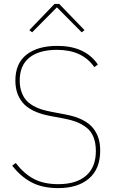

<svg xmlns="http://www.w3.org/2000/svg" viewBox="-20 -943 587 975"><path d="M143.1 -778.8 128.9 -790 256.8 -922.9H280.8L409.2 -790L395 -778.8L269 -905.8ZM275.9 12.2Q194.3 12.2 138.7 -17.8Q83 -47.9 42 -102.1L60.1 -115.2Q100.1 -62.5 150.4 -35.2Q200.7 -7.8 275.9 -7.8Q367.2 -7.8 417 -50.8Q466.8 -93.8 466.8 -175.8Q466.8 -217.8 454.1 -248.3Q441.4 -278.8 417.2 -296.6Q393.1 -314.5 367.4 -324.2Q341.8 -334 306.2 -340.8L235.8 -354Q185.1 -363.3 149.2 -381.1Q113.3 -398.9 94 -423.3Q74.7 -447.8 66.4 -474.6Q58.1 -501.5 58.1 -534.2Q58.1 -621.1 114.7 -665.5Q171.4 -710 271 -710Q412.6 -710 477.1 -615.2L459 -602.1Q398.4 -689.9 269 -689.9Q178.7 -689.9 129.4 -650.6Q80.1 -611.3 80.1 -534.2Q80.1 -502.4 88.9 -477.3Q97.7 -452.1 111.8 -435.5Q126 -418.9 147.7 -406.5Q169.4 -394 191.7 -387.2Q213.9 -380.4 242.2 -375L312 -361.8Q363.8 -352.1 399.7 -333.7Q435.5 -315.4 454.3 -290.3Q473.1 -265.1 481 -238.3Q488.8 -211.4 488.8 -178.2Q488.8 -85.4 432.1 -36.6Q375.5 12.2 275.9 12.2Z"/></svg>

Font: Anuphan Thin
Style: Regular
Weight: 250
Designer: Mike Abbink, Paul van der Laan, Pieter van Rosmalen, Mint Tantisuwanna
Foundry: Bold Monday; Cadson Demak
Version: Version 3.002;hotconv 1.0.109;makeotfexe 2.5.65596